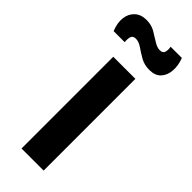

<svg xmlns="http://www.w3.org/2000/svg" viewBox="-254 -749 774 774"><g transform="rotate(45 133.0 -361.5)"><path d="M70 0V-523H196V0ZM210 -588Q181 -588 158.5 -601Q136 -614 118 -626.5Q100 -639 83 -639Q66 -639 62.5 -625.5Q59 -612 61 -597H-2Q-16 -631 -12.5 -659.5Q-9 -688 10 -705.5Q29 -723 60 -723Q88 -723 109.5 -710.5Q131 -698 149.5 -686Q168 -674 184 -674Q201 -674 204.5 -687Q208 -700 205 -715H269Q281 -684 279 -654.5Q277 -625 260 -606.5Q243 -588 210 -588Z"/></g></svg>

Font: Bricolage Grotesque 17pt SemiBold
Style: Regular
Weight: 600
Version: Version 1.001;gftools[0.9.33.dev8+g029e19f]